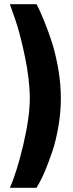

<svg xmlns="http://www.w3.org/2000/svg" viewBox="-20 -770 348 915"><path d="M258 -440Q270 -368 270 -301Q270 -234 258 -165.5Q246 -97 229 -47Q193 58 166 104L154 125H27Q61 48 91.5 -82.5Q122 -213 122 -301Q122 -389 98.5 -501.5Q75 -614 51 -682L27 -750H154Q168 -725 191 -668.5Q214 -612 229.5 -562Q245 -512 258 -440Z"/></svg>

Font: Titillium Web[RUS by Daymarius]
Style: Bold
Weight: 700
Designer: Cyrillization by Daymarius
Foundry: Cyrillization by Daymarius
Version: Version 1.002 September 11, 2018